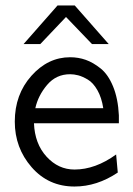

<svg xmlns="http://www.w3.org/2000/svg" viewBox="-20 -670 484 701"><path d="M34 -226Q34 -325 94.5 -393Q155 -461 236 -461Q266 -461 293 -451.5Q320 -442 347.5 -420Q375 -398 393 -354Q411 -310 414 -249V-220H104Q107 -145 150 -98Q193 -51 252 -51Q328 -51 404 -106L410 -40Q334 11 252 11Q157 11 95.5 -59.5Q34 -130 34 -226ZM66 -509 190 -650H253L377 -509H316L221 -608L127 -509ZM109 -275H357Q351 -314 335.5 -341Q320 -368 300.5 -379.5Q281 -391 265.5 -395Q250 -399 236 -399Q185 -399 152 -360Q119 -321 109 -275Z"/></svg>

Font: CMU Sans Serif
Style: Medium
Weight: 500
Version: Version 0.7.0